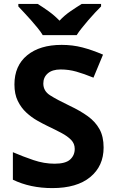

<svg xmlns="http://www.w3.org/2000/svg" viewBox="-20 -954 591 984"><path d="M511 -198Q511 -103 442.5 -46.5Q374 10 248 10Q135 10 46 -33V-174Q97 -152 151.5 -133.5Q206 -115 260 -115Q316 -115 339.5 -136.5Q363 -158 363 -191Q363 -218 344.5 -237Q326 -256 295 -272.5Q264 -289 224 -308Q199 -320 170 -336.5Q141 -353 114.5 -377.5Q88 -402 71 -437Q54 -472 54 -521Q54 -617 119 -670.5Q184 -724 296 -724Q352 -724 402 -711Q452 -698 508 -674L459 -556Q410 -576 371 -587Q332 -598 291 -598Q248 -598 225 -578Q202 -558 202 -526Q202 -488 236 -466Q270 -444 337 -412Q392 -386 430.5 -358Q469 -330 490 -292Q511 -254 511 -198ZM74 -934H173Q199 -918 229 -896.5Q259 -875 285 -848Q310 -875 341.5 -896.5Q373 -918 399 -934H498V-921Q485 -908 467.5 -889.5Q450 -871 432.5 -850.5Q415 -830 399 -810Q383 -790 373 -774H199Q189 -791 173 -810.5Q157 -830 139.5 -850Q122 -870 104.5 -888.5Q87 -907 74 -921Z"/></svg>

Font: BC Sans
Style: Bold
Weight: 700
Designer: Monotype Design Team
Province of B.C.
Foundry: Monotype Imaging Inc.
Version: Version 2.000;GOOG;noto-source:20170915:90ef993387c0